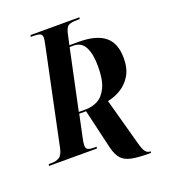

<svg xmlns="http://www.w3.org/2000/svg" viewBox="-171 -824 943 1060"><g transform="rotate(-20 301.0 -294.5)"><path d="M526 125Q459 125 420 117Q381 109 361 86.5Q341 64 330 21L275 -214H235L209 -91Q205 -73 203 -61Q201 -49 201 -41Q201 -21 212.5 -15.5Q224 -10 243 -10H263L261 0H-21L-18 -10H-3Q26 -10 44.5 -22Q63 -34 71 -74L186 -623Q191 -646 193 -658.5Q195 -671 195 -675Q195 -694 182 -699Q169 -704 143 -704H128L131 -714H418L416 -704H401Q364 -704 348.5 -694Q333 -684 325 -642L313 -588H368Q470 -588 520.5 -547.5Q571 -507 571 -419Q571 -357 546.5 -317Q522 -277 485 -255Q448 -233 408 -225L482 45Q493 88 504.5 102Q516 116 532 116H535L533 125ZM278 -224Q315 -224 347.5 -241Q380 -258 401 -301.5Q422 -345 422 -424Q422 -497 401 -537.5Q380 -578 334 -578H311L236 -224Z"/></g></svg>

Font: Noto Serif Display ExtraCondensed
Style: Bold Italic
Weight: 700
Width: 2
Italic angle: -12°
Designer: Monotype Design Team
Foundry: Monotype Imaging Inc.
Version: Version 2.009